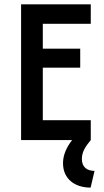

<svg xmlns="http://www.w3.org/2000/svg" viewBox="-20 -645 478 884"><path d="M397.2 218.8 415.3 141.7C381.2 141.7 356.9 125 356.9 86.8C356.9 54.2 373.6 29.2 397.9 0V-91.7H177.1V-333.3H349.3V-420.8H177.1V-535.4H397.9V-625H77.1V0H311.8C285.4 34.7 270.1 69.4 270.1 106.2C270.1 180.6 326.4 218.8 397.2 218.8Z"/></svg>

Font: Afacad Medium
Style: Regular
Weight: 500
Designer: Kristian Moeller
Foundry: Dicotype
Version: Version 1.000